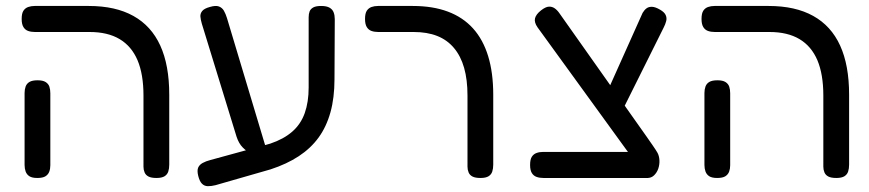

<svg xmlns="http://www.w3.org/2000/svg" viewBox="-20 -602 2986 660"><path d="M518 9.8Q500 9.8 490.4 4.8Q480.8 -0.2 477 -9.4Q473.2 -18.5 473.2 -29V-273.5Q473.2 -346.5 452.8 -394.9Q432.2 -443.2 391.2 -467.6Q350.2 -492 288.2 -492H100.2Q87 -492 76.8 -495.6Q66.5 -499.2 60.5 -509Q54.5 -518.8 54.5 -536.8Q54.5 -555.8 60.5 -565Q66.5 -574.2 76.8 -577.9Q87 -581.5 99.2 -581.5H285.2Q377 -581.5 438.5 -547.2Q500 -513 530.9 -445.5Q561.8 -378 561.8 -276.2V-36Q561.8 -22.8 558.5 -12.5Q555.2 -2.2 545.8 3.8Q536.2 9.8 518 9.8ZM108.2 9.8Q90.2 9.8 81 3.8Q71.8 -2.2 68.1 -12.5Q64.5 -22.8 64.5 -35V-282.2Q64.5 -294.5 68.1 -304.6Q71.8 -314.8 81.4 -320.4Q91 -326 109.2 -326Q127.5 -326 137 -319.9Q146.5 -313.8 149.8 -304Q153 -294.2 153 -281.2V-34Q153 -21.8 149.4 -12Q145.8 -2.2 136.5 3.8Q127.2 9.8 108.2 9.8Z M721 34.5Q706.5 38.2 694.4 38Q682.2 37.8 674 29.2Q665.8 20.8 661.2 1.8Q657 -15.8 661.2 -25.8Q665.5 -35.8 676.8 -41.9Q688 -48 702.8 -51.8L908.8 -108.2Q955.2 -123.8 984.6 -149.5Q1014 -175.2 1027.5 -213.1Q1041 -251 1041 -301.5V-542.5Q1041 -554 1044.2 -562.6Q1047.5 -571.2 1056.8 -576.4Q1066 -581.5 1084 -581.5Q1102.8 -581.5 1113 -575.5Q1123.2 -569.5 1127 -559.2Q1130.8 -549 1130.8 -535.8L1129.8 -329.8Q1129.8 -265.8 1115.9 -215.9Q1102 -166 1075 -129Q1048 -92 1006.9 -65Q965.8 -38 910 -19.8ZM841 -74.5Q827.8 -81.8 814.4 -95.1Q801 -108.5 793.2 -132L673.8 -520.5Q669.8 -534.2 668.9 -544.8Q668 -555.2 675 -564Q682 -572.8 701.2 -578Q721.2 -584 732.5 -579.8Q743.8 -575.5 749.8 -564.9Q755.8 -554.2 760.2 -540L895 -90.8Z M1631.8 9.8Q1613.8 9.8 1604.1 4.8Q1594.5 -0.2 1590.8 -9.4Q1587 -18.5 1587 -29V-273.5Q1587 -328 1575.4 -368.8Q1563.8 -409.5 1540.4 -437.2Q1517 -465 1482.6 -478.5Q1448.2 -492 1401.8 -492H1280.5Q1267.2 -492 1257 -495.6Q1246.8 -499.2 1240.8 -509Q1234.8 -518.8 1234.8 -536.8Q1234.8 -555.8 1240.8 -565Q1246.8 -574.2 1256.9 -577.9Q1267 -581.5 1279.5 -581.5H1399Q1467.8 -581.5 1519.5 -562.1Q1571.2 -542.8 1605.9 -504.5Q1640.5 -466.2 1658 -409.1Q1675.5 -352 1675.5 -276.2V-36Q1675.5 -22.8 1672.2 -12.5Q1669 -2.2 1659.5 3.8Q1650 9.8 1631.8 9.8Z M2204.2 9.8 2128.5 -93.5 1827.8 -508Q1815.8 -525.2 1819.1 -539Q1822.5 -552.8 1840 -566.5Q1855.5 -578.5 1866.5 -579.1Q1877.5 -579.8 1886.6 -573.5Q1895.8 -567.2 1903.5 -555.8L2203.5 -131.2Q2215.2 -114.5 2225.1 -100.1Q2235 -85.8 2240 -77Q2246 -66.2 2246.8 -51.1Q2247.5 -36 2242.8 -22.2Q2238 -8.5 2228.2 0.9Q2218.5 10.2 2204.2 9.8ZM1848 9.8Q1834.8 9.8 1824.5 6.1Q1814.2 2.5 1808.2 -7.2Q1802.2 -17 1802.2 -35Q1802.2 -54 1808.2 -63.2Q1814.2 -72.5 1824.4 -76.1Q1834.5 -79.8 1847 -79.8H2209.5L2207.8 9.8ZM2115 -213.5 2053 -254.2 2189 -557.8Q2195 -567.8 2202.5 -573.4Q2210 -579 2221.4 -578.6Q2232.8 -578.2 2248.8 -568.8Q2263.8 -560.2 2268.2 -550.4Q2272.8 -540.5 2270.1 -529.8Q2267.5 -519 2261 -506.5Z M2855 9.8Q2837 9.8 2827.4 4.8Q2817.8 -0.2 2814 -9.4Q2810.2 -18.5 2810.2 -29V-273.5Q2810.2 -346.5 2789.8 -394.9Q2769.2 -443.2 2728.2 -467.6Q2687.2 -492 2625.2 -492H2437.2Q2424 -492 2413.8 -495.6Q2403.5 -499.2 2397.5 -509Q2391.5 -518.8 2391.5 -536.8Q2391.5 -555.8 2397.5 -565Q2403.5 -574.2 2413.8 -577.9Q2424 -581.5 2436.2 -581.5H2622.2Q2714 -581.5 2775.5 -547.2Q2837 -513 2867.9 -445.5Q2898.8 -378 2898.8 -276.2V-36Q2898.8 -22.8 2895.5 -12.5Q2892.2 -2.2 2882.8 3.8Q2873.2 9.8 2855 9.8ZM2445.2 9.8Q2427.2 9.8 2418 3.8Q2408.8 -2.2 2405.1 -12.5Q2401.5 -22.8 2401.5 -35V-282.2Q2401.5 -294.5 2405.1 -304.6Q2408.8 -314.8 2418.4 -320.4Q2428 -326 2446.2 -326Q2464.5 -326 2474 -319.9Q2483.5 -313.8 2486.8 -304Q2490 -294.2 2490 -281.2V-34Q2490 -21.8 2486.4 -12Q2482.8 -2.2 2473.5 3.8Q2464.2 9.8 2445.2 9.8Z"/></svg>

Font: Fredoka Light
Style: Regular
Weight: 300
Designer: Ben Nathan
Foundry: Milena B. Brandão, Ben Nathan
Version: Version 2.001